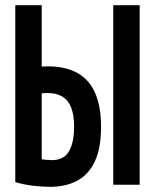

<svg xmlns="http://www.w3.org/2000/svg" viewBox="-20 -713 600 741"><path d="M175 8Q144 8 109 4Q74 0 39 -10V-693H141V-456Q146 -456 152.5 -456.5Q159 -457 164 -457Q267 -457 318.5 -399.5Q370 -342 370 -224Q370 -139 345 -88Q320 -37 276 -14.5Q232 8 175 8ZM180 -95Q227 -95 246.5 -129.5Q266 -164 266 -224Q266 -268 255 -297Q244 -326 221 -340Q198 -354 163 -354Q157 -354 152 -353.5Q147 -353 141 -353V-98Q150 -97 160.5 -96Q171 -95 180 -95ZM417 0V-693H519V0Z"/></svg>

Font: Ubuntu Sans Mono SemiBold
Style: Regular
Weight: 600
Monospace: yes
Designer: Dalton Maag Ltd
Foundry: Dalton Maag Ltd
Version: Version 1.006